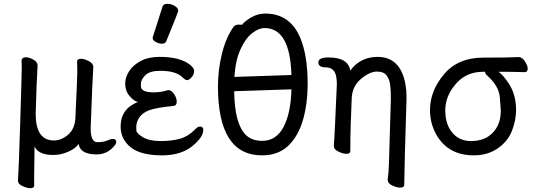

<svg xmlns="http://www.w3.org/2000/svg" viewBox="-20 -790 2797 1006"><path d="M139 196Q123 196 99 185.5Q75 175 74 158Q78 108 86 -150Q94 -408 94 -438L93 -473Q95 -490 115 -490Q132 -490 153.5 -478.5Q175 -467 177 -449Q177 -433 175 -407Q172 -373 167 -193Q167 -54 263 -54Q301 -54 336.5 -84Q372 -114 375 -172Q385 -384 385 -414L384 -468Q384 -482 405 -482Q420 -482 443 -471Q466 -460 469 -442Q464 -367 455 -118Q455 -45 490 -45Q522 -45 541 -53.5Q560 -62 572 -62Q589 -62 589 -46Q589 -35 574 -20Q539 19 486 19Q400 19 392 -36Q376 -12 337.5 5Q299 22 259 22Q182 22 161 -22L159 130V183Q159 196 139 196Z M830 24Q722 24 669 -15Q612 -58 612 -127Q612 -220 703 -256Q683 -259 659.5 -286Q636 -313 636 -352Q636 -384 656 -416Q676 -448 716.5 -470Q757 -492 816 -492Q922 -492 974 -452Q997 -434 997 -419Q997 -398 983 -384Q969 -370 961 -370Q951 -370 936 -385Q902 -419 820 -419Q764 -419 741 -395.5Q718 -372 718 -350Q718 -348 718.5 -335.5Q719 -323 734.5 -314.5Q750 -306 786 -306Q822 -306 861 -318Q879 -318 892.5 -297Q906 -276 906 -257Q906 -236 889 -235Q799 -226 763.5 -213Q728 -200 711 -176Q694 -152 694 -125Q694 -122 694.5 -106.5Q695 -91 729 -71Q763 -51 821 -51Q880 -51 923 -63Q966 -75 1001 -111Q1015 -127 1029 -127Q1045 -127 1045 -109Q1045 -75 999 -34Q937 24 830 24ZM829 -561Q813 -561 796.5 -570Q780 -579 780 -590Q780 -598 782 -600L831 -754Q835 -770 858 -770Q877 -770 895.5 -759Q914 -748 914 -732Q914 -728 851 -574Q846 -561 829 -561Z M1354 -52Q1427 -52 1465.5 -124.5Q1504 -197 1507 -322L1207 -312Q1209 -143 1267 -84Q1299 -52 1354 -52ZM1208 -387 1507 -397Q1500 -643 1366 -643Q1336 -643 1301.5 -616.5Q1267 -590 1240.5 -532.5Q1214 -475 1208 -387ZM1353 24Q1122 24 1122 -337Q1122 -424 1143 -509Q1164 -594 1204 -650Q1213 -661 1230 -661Q1246 -661 1248 -660Q1262 -679 1296.5 -699Q1331 -719 1370 -719Q1521 -719 1569 -546Q1592 -464 1592 -355Q1592 -245 1567 -160Q1542 -75 1489.5 -25.5Q1437 24 1353 24Z M2077 193Q2060 193 2036.5 182.5Q2013 172 2012 156L2011 153Q2017 110 2018 65L2028 -274Q2028 -316 2024.5 -344.5Q2021 -373 2006 -394Q1991 -415 1955 -415Q1918 -415 1872.5 -377.5Q1827 -340 1823 -279Q1816 -104 1816 -74Q1816 -10 1815.5 3Q1815 16 1794 16Q1778 16 1753.5 4.5Q1729 -7 1729 -26Q1733 -64 1745 -350Q1745 -364 1743 -379Q1737 -437 1687 -437Q1648 -437 1648 -463Q1648 -489 1701 -489Q1805 -489 1815 -420Q1868 -492 1959 -492Q2050 -492 2087 -408Q2110 -354 2110 -281V-270Q2099 73 2098 179Q2098 193 2077 193Z M2540 -76Q2604 -121 2604 -210Q2604 -221 2599 -280Q2594 -339 2534 -393Q2522 -403 2521 -414H2512Q2419 -414 2364 -345Q2313 -284 2313 -211Q2313 -134 2355 -89Q2391 -51 2447 -51Q2503 -51 2540 -76ZM2463 24Q2329 24 2267 -83Q2233 -143 2233 -213Q2233 -314 2306.5 -401Q2380 -488 2511 -488Q2647 -488 2698 -491Q2716 -491 2730.5 -468Q2745 -445 2745 -431Q2745 -412 2729 -412Q2662 -414 2592 -414Q2615 -399 2646 -352Q2684 -294 2684 -214Q2684 -159 2662 -103.5Q2640 -48 2587 -12Q2534 24 2463 24Z"/></svg>

Font: LXGW WenKai Medium
Style: Regular
Weight: 500
Designer: LXGW / Fontworks Inc.
Foundry: LXGW / Fontworks Inc.
Version: Version 1.501; October 10, 2024